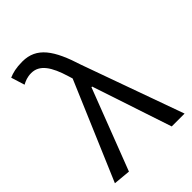

<svg xmlns="http://www.w3.org/2000/svg" viewBox="-237 -913 1025 1025"><g transform="rotate(-45 276.0 -400.0)"><path d="M115 9 292 -451H297L447 0H544L338 -574C289 -730 236 -809 128 -809C80 -809 51 -801 25 -790L49 -713C68 -723 88 -732 118 -732C180 -732 217 -678 247 -578L254 -555L18 0Z"/></g></svg>

Font: Noto Sans CJK SC
Style: Regular
Weight: 400
Designer: Ryoko NISHIZUKA 西塚涼子 (kana, bopomofo & ideographs); Paul D. Hunt (Latin, Greek & Cyrillic); Sandoll Communications 산돌커뮤니
Foundry: Adobe
Version: Version 2.004;hotconv 1.0.118;makeotfexe 2.5.65603